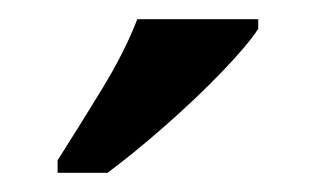

<svg xmlns="http://www.w3.org/2000/svg" viewBox="-20 -786 329 200"><path d="M40 -619Q61 -652 85.5 -692Q110 -732 123 -766H249V-756Q238 -739 211 -711Q184 -683 151.5 -654.5Q119 -626 92 -606H40Z"/></svg>

Font: Noto Serif Myanmar Cond SemBd
Style: Regular
Weight: 600
Width: 3
Designer: Ben Mitchell and the Monotype Design Team
Foundry: Monotype Imaging Inc.
Version: Version 2.106; ttfautohint (v1.8.4.7-5d5b)